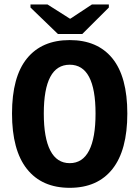

<svg xmlns="http://www.w3.org/2000/svg" viewBox="-20 -853 640 882"><path d="M564.9 -331.5Q564.9 -163.1 496.6 -76.7Q428.2 9.8 300.3 9.8Q172.4 9.8 103.8 -76.7Q35.2 -163.1 35.2 -331.5Q35.2 -500 103.8 -584.5Q172.4 -668.9 300.3 -668.9Q428.2 -668.9 496.6 -584.5Q564.9 -500 564.9 -331.5ZM418.9 -331.5Q418.9 -555.7 300.3 -555.7Q181.2 -555.7 181.2 -331.5Q181.2 -219.2 211.2 -161.4Q241.2 -103.5 300.3 -103.5Q359.4 -103.5 389.2 -161.4Q418.9 -219.2 418.9 -331.5ZM357.9 -696.8H246.1L120.1 -818.4V-832.5H198.2L301.3 -767.1H303.2L402.3 -832.5H480V-818.4Z"/></svg>

Font: Cousine
Style: Bold
Weight: 700
Monospace: yes
Designer: Steve Matteson
Foundry: Ascender Corporation
Version: Version 1.20